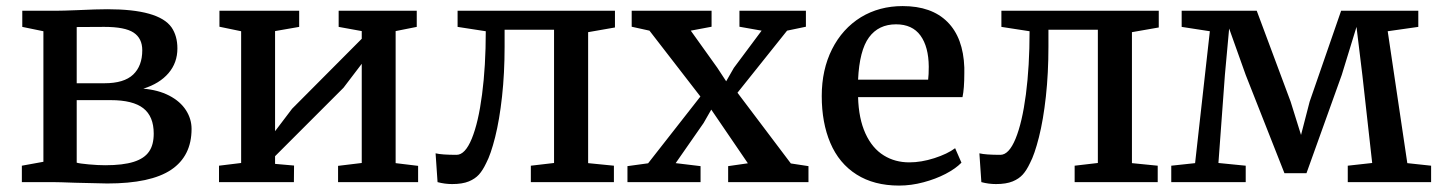

<svg xmlns="http://www.w3.org/2000/svg" viewBox="-20 -590 4664 622"><path d="M120.6 -65.9V-488.8L52.2 -502.9V-555.2H163.1Q183.1 -555.2 230 -557.1Q294.4 -560.1 328.1 -560.1Q494.1 -560.1 535.6 -501.5Q554.7 -473.6 554.7 -433.1Q554.7 -386.7 525.9 -353Q497.1 -319.3 444.3 -302.7Q492.2 -298.8 528.1 -280.3Q564 -261.7 582.5 -232.9Q600.6 -204.6 600.6 -172.4Q600.6 -84.5 534.4 -40Q468.3 4.4 327.6 4.4L223.1 2Q170.4 0 152.3 0H50.8V-53.2ZM318.4 -320.3Q381.8 -320.3 411.4 -348.4Q440.9 -376.5 440.9 -427.2Q440.9 -465.8 412.8 -484.4Q384.8 -502.9 317.9 -502.9Q245.1 -502.9 228.5 -502.4V-320.3ZM462.9 -99.1Q478 -120.6 478 -157.2Q478 -212.9 444.3 -239.3Q410.6 -265.6 338.9 -265.6H228.5V-63Q237.8 -60.1 267.8 -57.4Q297.9 -54.7 320.8 -54.7Q378.4 -54.7 413.1 -65.7Q447.8 -76.7 462.9 -99.1Z M761.2 -62V-488.8L690.9 -503.4V-555.2H949.2V-502.9L871.1 -489.3V-165L926.3 -237.8L1151.9 -464.4V-489.3L1077.1 -502.9V-555.2H1330.1V-502.9L1261.7 -489.3V-61.5L1334.5 -52.7V0H1075.2V-52.7L1151.9 -62V-383.3L1092.8 -305.7L871.1 -84V-59.1L932.6 -53.7L932.1 0H689.5V-53.2Z M1972.2 -555.2V-501L1885.3 -485.8V-61.5L1968.8 -53.2V0H1699.7V-53.2L1774.9 -62V-493.7H1614.7V-439Q1614.7 -353 1606.4 -277.3Q1598.1 -201.7 1584 -145.5Q1569.8 -89.4 1555.2 -62Q1543.9 -38.1 1531.5 -24.4Q1519 -10.7 1499 -2.4Q1478 6.3 1444.8 6.3Q1420.9 6.3 1397.5 0L1391.1 -93.3Q1411.1 -88.4 1459 -88.4Q1486.8 -88.4 1508.3 -140.6Q1529.8 -192.9 1541.7 -284.2Q1553.7 -375.5 1553.7 -488.8L1462.4 -502.9V-555.2Z M2079.6 -61 2249 -277.3 2084 -490.7 2026.4 -503.4V-555.2H2285.2V-503.4L2217.8 -490.7L2303.7 -370.6L2332.5 -326.7L2357.4 -370.1L2447.3 -490.7L2375.5 -503.4V-555.2H2590.8V-503.4L2529.8 -490.7L2369.1 -289.6L2542 -60.5L2599.1 -51.8V0H2338.9V-51.8L2402.8 -61L2284.2 -234.9L2259.3 -191.4L2168.9 -61.5L2249.5 -51.8V0H2012.7V-51.8Z M2769 -534.2Q2828.6 -570.3 2904.3 -570.3Q2998 -570.3 3049.3 -519Q3100.6 -467.8 3104 -371.1V-353.5Q3104 -302.7 3098.1 -275.4H2759.8Q2761.7 -205.6 2783.7 -157.5Q2805.7 -109.4 2843.3 -86.4Q2879.4 -64 2925.8 -64Q2964.4 -64 3006.8 -77.6Q3049.3 -91.3 3074.2 -109.9L3094.7 -63Q3075.7 -43.5 3043.2 -26.6Q3010.7 -9.8 2971.7 0.5Q2932.1 11.2 2892.6 11.2Q2811.5 11.2 2754.9 -24.7Q2698.2 -60.5 2669.9 -127Q2642.1 -192.4 2642.1 -278.8Q2642.1 -364.3 2675.5 -430.7Q2709 -497.1 2769 -534.2ZM2986.8 -332Q2988.8 -347.7 2988.8 -374Q2988.3 -438.5 2961.9 -474.9Q2935.5 -511.2 2882.8 -511.2Q2826.2 -511.2 2795.2 -469Q2764.2 -426.8 2759.8 -332Z M3733.9 -555.2V-501L3647 -485.8V-61.5L3730.5 -53.2V0H3461.4V-53.2L3536.6 -62V-493.7H3376.5V-439Q3376.5 -353 3368.2 -277.3Q3359.9 -201.7 3345.7 -145.5Q3331.5 -89.4 3316.9 -62Q3305.7 -38.1 3293.2 -24.4Q3280.8 -10.7 3260.7 -2.4Q3239.7 6.3 3206.5 6.3Q3182.6 6.3 3159.2 0L3152.8 -93.3Q3172.9 -88.4 3220.7 -88.4Q3248.5 -88.4 3270 -140.6Q3291.5 -192.9 3303.5 -284.2Q3315.4 -375.5 3315.4 -488.8L3224.1 -502.9V-555.2Z M3851.6 -61.5 3899.4 -488.8 3808.1 -502.9V-555.2H4051.3L4161.1 -260.7L4194.8 -152.8L4222.7 -260.7L4324.7 -555.2H4574.7V-502.9L4475.6 -488.8L4539.1 -61.5L4616.2 -53.2V0H4346.2V-53.2L4425.3 -62L4393.6 -345.7L4374.5 -502.9L4326.7 -347.2L4212.4 -28.8H4141.1L4015.6 -347.2L3961.9 -497.6L3948.2 -347.7L3927.2 -62L4015.6 -53.2V0H3774.4V-53.2Z"/></svg>

Font: Merriweather
Style: Regular
Weight: 400
Designer: Eben Sorkin
Foundry: Eben Sorkin
Version: Version 1.584; ttfautohint (v1.8.1)